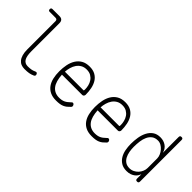

<svg xmlns="http://www.w3.org/2000/svg" viewBox="58 -1507 2284 2284"><g transform="rotate(45 1200.0 -365.0)"><path d="M280 -200Q280 -114 304 -77Q328 -40 375 -40Q407 -40 432 -44Q457 -48 482 -60Q494 -66 502.5 -63.5Q511 -61 516 -50Q522 -38 519 -28.5Q516 -19 505 -14Q474 0 444.5 5Q415 10 370 10Q340 10 314.5 0Q289 -10 270 -33Q251 -56 240.5 -92.5Q230 -129 230 -182V-653Q230 -668 222.5 -675.5Q215 -683 200 -683H103Q91 -683 85.5 -689Q80 -695 80 -707Q80 -719 86 -724.5Q92 -730 104 -730H220Q250 -730 265 -715Q280 -700 280 -670Z M1064 -114Q1075 -114 1082.5 -103.5Q1090 -93 1090 -82Q1090 -77 1088 -72.5Q1086 -68 1082 -64Q1063 -44 1045.5 -30Q1028 -16 1007.5 -7Q987 2 961.5 6Q936 10 900 10Q841 10 799.5 -10.5Q758 -31 732 -67.5Q706 -104 694.5 -154Q683 -204 683 -263Q683 -321 693.5 -374.5Q704 -428 729.5 -469.5Q755 -511 796.5 -535.5Q838 -560 900 -560Q958 -560 997 -538Q1036 -516 1059.5 -478.5Q1083 -441 1093 -391.5Q1103 -342 1103 -288Q1103 -277 1095.5 -267.5Q1088 -258 1076 -258H734Q737 -206 748.5 -165Q760 -124 781 -96.5Q802 -69 832.5 -54.5Q863 -40 902 -40Q948 -40 978.5 -54Q1009 -68 1041 -100Q1046 -105 1051 -109.5Q1056 -114 1064 -114ZM734 -308H1045Q1050 -308 1051.5 -311.5Q1053 -315 1053 -329Q1053 -359 1045 -391Q1037 -423 1019 -449.5Q1001 -476 972 -493Q943 -510 900 -510Q857 -510 826.5 -492Q796 -474 776.5 -445.5Q757 -417 746.5 -380.5Q736 -344 734 -308Z M1664 -114Q1675 -114 1682.5 -103.5Q1690 -93 1690 -82Q1690 -77 1688 -72.5Q1686 -68 1682 -64Q1663 -44 1645.5 -30Q1628 -16 1607.5 -7Q1587 2 1561.5 6Q1536 10 1500 10Q1441 10 1399.5 -10.5Q1358 -31 1332 -67.5Q1306 -104 1294.5 -154Q1283 -204 1283 -263Q1283 -321 1293.5 -374.5Q1304 -428 1329.5 -469.5Q1355 -511 1396.5 -535.5Q1438 -560 1500 -560Q1558 -560 1597 -538Q1636 -516 1659.5 -478.5Q1683 -441 1693 -391.5Q1703 -342 1703 -288Q1703 -277 1695.5 -267.5Q1688 -258 1676 -258H1334Q1337 -206 1348.5 -165Q1360 -124 1381 -96.5Q1402 -69 1432.5 -54.5Q1463 -40 1502 -40Q1548 -40 1578.5 -54Q1609 -68 1641 -100Q1646 -105 1651 -109.5Q1656 -114 1664 -114ZM1334 -308H1645Q1650 -308 1651.5 -311.5Q1653 -315 1653 -329Q1653 -359 1645 -391Q1637 -423 1619 -449.5Q1601 -476 1572 -493Q1543 -510 1500 -510Q1457 -510 1426.5 -492Q1396 -474 1376.5 -445.5Q1357 -417 1346.5 -380.5Q1336 -344 1334 -308Z M2265 10Q2252 10 2246 4Q2240 -2 2240 -15V-88Q2234 -73 2223.5 -56Q2213 -39 2195 -24.5Q2177 -10 2150.5 0Q2124 10 2087 10Q2032 10 1995 -13Q1958 -36 1935.5 -73.5Q1913 -111 1904 -158.5Q1895 -206 1895 -255Q1895 -311 1904 -365.5Q1913 -420 1935.5 -463.5Q1958 -507 1995.5 -533.5Q2033 -560 2090 -560Q2145 -560 2186 -531.5Q2227 -503 2240 -449V-715Q2240 -728 2246 -734Q2252 -740 2265 -740Q2278 -740 2284 -734Q2290 -728 2290 -715V-15Q2290 -2 2284 4Q2278 10 2265 10ZM2088 -38Q2121 -38 2149 -52Q2177 -66 2197 -88Q2217 -110 2228.5 -138Q2240 -166 2240 -194V-355Q2240 -381 2228 -409Q2216 -437 2196 -460Q2176 -483 2150.5 -497.5Q2125 -512 2097 -512Q2050 -512 2020.5 -490Q1991 -468 1974 -431.5Q1957 -395 1951 -349Q1945 -303 1945 -255Q1945 -215 1952 -176Q1959 -137 1975.5 -106Q1992 -75 2019.5 -56.5Q2047 -38 2088 -38Z"/></g></svg>

Font: Maple Mono Thin
Style: Regular
Weight: 250
Monospace: yes
Designer: subframe7536
Version: Version 7.000